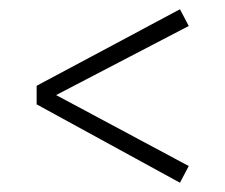

<svg xmlns="http://www.w3.org/2000/svg" viewBox="-20 -538 486 414"><path d="M368 -518 387 -482 101 -333 387 -180 368 -144 59 -313V-353Z"/></svg>

Font: Fira Sans Condensed ExtraLight
Style: Regular
Weight: 275
Width: 3
Designer: Carrois Corporate & Edenspiekermann AG
Foundry: Carrois Corporate GbR & Edenspiekermann AG
Version: Version 4.203